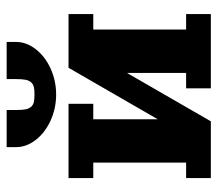

<svg xmlns="http://www.w3.org/2000/svg" viewBox="-60 -626 685 606"><g transform="rotate(-90 283.0 -322.5)"><path d="M122.1 -615.2V-644.5H239.3V-615.2Q239.3 -596.4 241.3 -585.4Q243.4 -574.5 249.1 -567.7Q254.9 -561 263.8 -558.8Q272.7 -556.6 288.1 -556.6Q303.5 -556.6 312.4 -558.8Q321.3 -561 327 -567.7Q332.8 -574.5 334.8 -585.4Q336.9 -596.4 336.9 -615.2V-644.5H454.1V-615.2Q454.1 -581.8 431 -552.4Q408 -522.9 369.6 -505.6Q331.3 -488.3 288.1 -488.3Q244.9 -488.3 206.5 -505.6Q168.2 -522.9 145.1 -552.4Q122.1 -581.8 122.1 -615.2ZM307.6 0V-78.1H356.4V-264.9L203.6 0H24.4V-78.1H73.2V-371.1H24.4V-449.2H258.8V-371.1H210V-167.5L372.6 -449.2H542V-371.1H493.2V-78.1H542V0Z"/></g></svg>

Font: Orelega One
Style: Regular
Weight: 400
Version: Version 1.1 ; ttfautohint (v1.8.3)